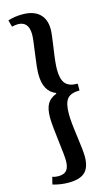

<svg xmlns="http://www.w3.org/2000/svg" viewBox="-151 -879 642 1124"><g transform="rotate(-15 170.0 -317.0)"><path d="M22 180 33 136Q50 142 69 142Q104 142 119.5 123.5Q135 105 135 65Q135 37 122.5 -62Q110 -161 110 -202Q110 -255 126.5 -284Q143 -313 182 -328V-332Q110 -360 110 -464Q110 -503 122.5 -588.5Q135 -674 135 -699Q135 -779 69 -779Q57 -779 33 -774L22 -815Q64 -828 110 -828Q177 -828 212.5 -795Q248 -762 248 -701Q248 -673 235 -588Q222 -503 222 -463Q222 -404 244 -378Q266 -352 318 -352V-311Q265 -311 243.5 -285Q222 -259 222 -194Q222 -148 235 -56Q248 36 248 70Q248 136 217 165Q186 194 117 194Q69 194 22 180Z"/></g></svg>

Font: Libre Caslon Text
Style: Bold
Weight: 700
Designer: Pablo Impallari, Rodrigo Fuenzalida
Foundry: Pablo Impallari, Rodrigo Fuenzalida
Version: Version 1.002